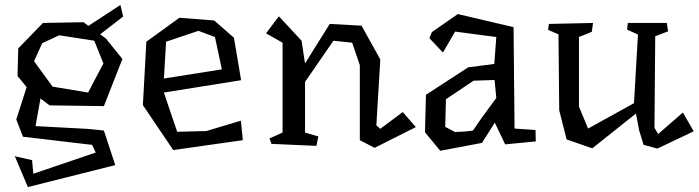

<svg xmlns="http://www.w3.org/2000/svg" viewBox="-20 -586 2831 778"><path d="M118 -338 193 -235 337 -211 399 -329 362 -421 220 -443 151 -411ZM144 -187 124 -75 332 -64 401 -57 447 83 93 172 40 47 110 63 115 118 368 32 353 1 73 -32 46 -102 88 -233 51 -278 54 -390 154 -493 319 -496 338 -481 468 -566 479 -519 386 -447 409 -430 476 -347 401 -156 181 -159Z M645 -268 879 -305 851 -436 784 -461 653 -417 644 -264ZM848 -503 928 -433 957 -261 644 -211 698 -52 816 -55 956 -97 964 -18 682 22 559 -160 573 -417 707 -514Z M1665 -71 1498 13 1438 -18V-322L1407 -413L1331 -421L1216 -254V-49L1270 -33L1262 5L1080 -3L1072 -25L1125 -49V-413L1058 -451L1110 -520L1202 -421L1216 -329L1316 -489L1445 -482L1521 -345L1505 -78L1521 -64L1612 -132Z M1899 -259 1787 -184 1784 -72 1824 -51Q1844 -52 1861 -53Q1875 -54 1886.5 -55.5Q1898 -57 1898 -59Q1898 -59 1902 -65Q1906 -71 1912.5 -80.5Q1919 -90 1927 -101.5Q1935 -113 1944 -125Q1964 -153 1991 -189L1984 -262ZM1835 -529 2061 -476 2065 -65 2150 -59 2151 -13 2027 -1 1985 -89 1933 -7 1764 25 1702 -50 1706 -202 1877 -313 1983 -327 1991 -436 1824 -458 1775 -373 1720 -431 1730 -456Z M2791 -54 2644 16 2588 1 2570 -57 2557 -126 2380 15 2276 -21 2246 -139 2243 -447 2201 -465 2204 -489 2383 -493 2378 -457 2326 -436V-154L2363 -65L2428 -101L2549 -168L2565 -446L2521 -466L2524 -493H2682L2687 -459L2635 -439L2632 -68L2647 -43L2747 -130Z"/></svg>

Font: Underdog
Style: Regular
Weight: 400
Designer: Sergey Steblina
Foundry: Sergey Steblina, Jovanny Lemonad
Version: Version 1.001; ttfautohint (v0.9)